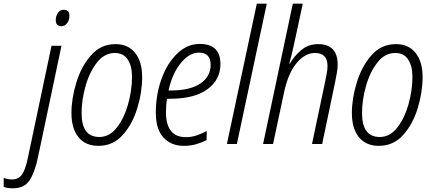

<svg xmlns="http://www.w3.org/2000/svg" viewBox="-149 -780 2343 1040"><path d="M184 -638Q203 -638 215 -655Q227 -672 227 -694Q227 -727 197 -727Q175 -727 164 -709Q153 -691 153 -671Q153 -638 184 -638ZM-80 240Q-18 240 10.5 197.5Q39 155 56 75L184 -532H130L3 70Q-10 136 -29 164Q-48 192 -83 192Q-110 192 -129 183V232Q-110 240 -80 240Z M384 10Q463 10 515.5 -48.5Q568 -107 594.5 -193.5Q621 -280 621 -363Q621 -446 583 -493.5Q545 -541 477 -541Q397 -541 344 -480.5Q291 -420 264.5 -333Q238 -246 238 -168Q238 -84 276 -37Q314 10 384 10ZM389 -38Q293 -38 293 -167Q293 -237 314 -312.5Q335 -388 375.5 -440.5Q416 -493 473 -493Q520 -493 543 -457.5Q566 -422 566 -366Q566 -290 544.5 -214.5Q523 -139 483.5 -88.5Q444 -38 389 -38Z M846 10Q883 10 914 1Q945 -8 970 -21L971 -70Q943 -56 916 -46.5Q889 -37 858 -37Q750 -37 750 -173Q750 -214 756 -245H771Q904 -245 974.5 -296.5Q1045 -348 1045 -433Q1045 -542 933 -542Q865 -542 811 -490Q757 -438 726 -353Q695 -268 695 -169Q695 -80 736.5 -35Q778 10 846 10ZM764 -290Q784 -382 830.5 -438.5Q877 -495 928 -495Q992 -495 992 -429Q992 -365 936 -327.5Q880 -290 779 -290Z M1080 0 1242 -760H1296L1134 0Z M1276 0H1330L1388 -272Q1410 -380 1456 -436.5Q1502 -493 1557 -493Q1625 -493 1625 -423Q1625 -404 1621 -382.5Q1617 -361 1612 -337L1541 0H1596L1666 -334Q1671 -359 1675.5 -384.5Q1680 -410 1680 -430Q1680 -541 1574 -541Q1521 -541 1482.5 -508.5Q1444 -476 1421 -435H1418Q1426 -464 1433 -493Q1440 -522 1446 -551L1491 -760H1437Z M1903 10Q1982 10 2034.5 -48.5Q2087 -107 2113.5 -193.5Q2140 -280 2140 -363Q2140 -446 2102 -493.5Q2064 -541 1996 -541Q1916 -541 1863 -480.5Q1810 -420 1783.5 -333Q1757 -246 1757 -168Q1757 -84 1795 -37Q1833 10 1903 10ZM1908 -38Q1812 -38 1812 -167Q1812 -237 1833 -312.5Q1854 -388 1894.5 -440.5Q1935 -493 1992 -493Q2039 -493 2062 -457.5Q2085 -422 2085 -366Q2085 -290 2063.5 -214.5Q2042 -139 2002.5 -88.5Q1963 -38 1908 -38Z"/></svg>

Font: Noto Sans Display SemiCondensed Light
Style: Italic
Weight: 300
Width: 4
Italic angle: -12°
Designer: Monotype Design Team
Foundry: Monotype Imaging Inc.
Version: Version 1.900